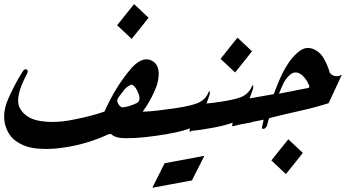

<svg xmlns="http://www.w3.org/2000/svg" viewBox="-21 -722 1702 930"><path d="M698.7 -636.2Q678.2 -609.9 657.7 -584.5Q637.2 -559.1 616.7 -533.7L546.4 -599.6Q566.4 -625.5 587.2 -650.9Q607.9 -676.3 628.4 -702.1Z M484.9 -181.6Q540.5 -304.7 611.3 -386.7Q651.9 -434.6 688.5 -434.6Q702.1 -434.6 715.3 -427.7Q747.6 -410.6 747.6 -364.3Q747.6 -341.3 739.7 -311.5Q710.4 -231 657.2 -164.8Q604 -98.6 519 -74.7L503.4 -70.8L502.9 -71.3Q467.3 -53.7 411.6 -35.6Q356 -17.6 294.4 -8.3Q246.6 -0.5 199.7 -0.5Q186.5 -0.5 173.8 -1.5Q114.3 -3.9 71.8 -28.8Q25.9 -54.2 8.8 -103Q-1 -129.4 -1 -158.2Q-1 -198.7 19 -243.7Q53.2 -319.8 89.8 -377.4Q96.2 -386.2 103 -386.2Q105.5 -386.2 107.9 -385.7Q113.3 -383.3 113.3 -377Q113.3 -372.6 110.4 -365.7Q66.9 -284.7 66.9 -235.4Q66.9 -212.4 76.2 -196.3Q106 -145 178.7 -135.3Q204.1 -131.3 231.9 -131.3Q282.7 -131.3 340.3 -143.6Q429.7 -161.6 484.9 -181.6ZM617.2 -312.5Q593.8 -304.2 579.8 -285.9Q565.9 -267.6 552.7 -250Q546.9 -242.2 546.9 -233.9Q546.9 -228 550.3 -222.2Q557.6 -207.5 569.3 -201.7Q601.1 -203.6 640.1 -222.2Q654.8 -229.5 654.8 -246.1Q654.8 -255.9 649.9 -269Q636.2 -304.7 617.2 -312.5Z M908.7 151.9Q860.4 160.6 812.5 169.7Q764.6 178.7 716.8 187.5L776.4 68.4Q880.9 49.8 968.8 32.7Z M561.5 -54.2Q540.5 -56.2 523.4 -67.4Q506.3 -78.6 505.4 -100.6Q524.4 -175.3 544.4 -228Q553.2 -198.2 593 -188.5Q632.8 -178.7 684.1 -181.6Q725.6 -183.1 821 -196.8Q916.5 -210.4 947.3 -228Q977.1 -244.1 990.2 -276.9Q995.6 -284.2 995.6 -274.9Q995.6 -265.6 994.1 -263.2Q983.4 -228 961.2 -175.5Q939 -123 901.9 -83.5Q894 -82.5 899.4 -100.6Q848.6 -80.1 735.1 -64.2Q621.6 -48.3 561.5 -54.2Z M1199.7 -473.6Q1179.2 -447.3 1158.7 -421.9Q1138.2 -396.5 1117.7 -371.1L1047.4 -437Q1067.4 -462.9 1088.1 -488.3Q1108.9 -513.7 1129.4 -539.6Z M1111.8 -112.3H1110.8Q1106.4 -112.3 1106.4 -117.7Q1106.4 -121.6 1109.4 -129.4Q1075.2 -115.2 1012 -103.5Q948.7 -91.8 905.3 -87.9L926.3 -214.8Q1113.8 -232.4 1157.7 -256.8Q1187 -273.4 1200.2 -305.7Q1202.6 -309.1 1204.1 -309.1Q1205.6 -309.1 1205.6 -303.7Q1205.6 -294.4 1204.6 -292Q1193.4 -256.8 1171.4 -204.6Q1149.4 -152.3 1111.8 -112.3Z M1445.8 18.6Q1425.3 44.9 1404.8 70.3Q1384.3 95.7 1363.8 121.1L1293.5 55.2Q1313.5 29.3 1334.2 3.9Q1355 -21.5 1375.5 -47.4Z M1476.6 -307.6Q1461.4 -342.8 1440.4 -359.4Q1425.3 -371.1 1411.1 -371.1Q1396.5 -371.1 1382.8 -358.9Q1362.3 -340.8 1351.3 -317.1Q1340.3 -293.5 1330.1 -268.1L1471.7 -295.9Q1477.5 -297.4 1477.5 -302.2Q1477.5 -304.7 1476.6 -307.6ZM1124 -233.9H1125L1127 -234.4L1305.2 -266.1Q1314.5 -292.5 1333 -336.2Q1351.6 -379.9 1377.2 -418Q1402.8 -456.1 1434.6 -478Q1452.1 -489.7 1471.2 -489.7Q1486.3 -489.7 1502.4 -481.9Q1531.7 -467.8 1548.8 -436.8Q1565.9 -405.8 1577.1 -368.2Q1590.8 -353 1608.9 -353Q1621.1 -353 1634.8 -359.9L1570.8 -222.2Q1499 -199.7 1430.7 -184.8Q1362.3 -169.9 1283.2 -149.9Q1278.3 -140.1 1274.4 -121.3Q1270.5 -102.5 1257.8 -98.1Q1255.9 -97.7 1254.4 -97.7Q1248 -97.7 1248 -104Q1248 -105.5 1248.5 -107.4Q1249.5 -113.3 1252 -123.8Q1254.4 -134.3 1255.9 -142.1Q1232.4 -137.2 1200.2 -131.3L1199.7 -129.9Q1167.5 -124 1135.7 -117.7Q1132.8 -116.7 1130.4 -116Q1127.9 -115.2 1125.5 -114.7V-115.2Q1119.6 -113.8 1114.3 -112.5Q1108.9 -111.3 1103 -110.4Z"/></svg>

Font: Aref Ruqaa
Style: Regular
Weight: 400
Designer: Abdullah Aref
Version: Version 1.002